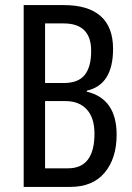

<svg xmlns="http://www.w3.org/2000/svg" viewBox="-20 -734 517 754"><path d="M231 -714Q326 -714 375 -671Q424 -628 424 -542Q424 -401 321 -378V-374Q438 -346 438 -205Q438 -112 391 -56Q344 0 256 0H73V-714ZM231 -408Q287 -408 312.5 -439.5Q338 -471 338 -534Q338 -642 230 -642H157V-408ZM157 -337V-73H247Q351 -73 351 -209Q351 -271 321 -304Q291 -337 237 -337Z"/></svg>

Font: Noto Sans Gurmukhi ExtraCondensed
Style: Regular
Weight: 400
Width: 2
Designer: Jelle Bosma - Monotype Design Team
Foundry: Monotype Imaging Inc.
Version: Version 2.004; ttfautohint (v1.8.4.7-5d5b)